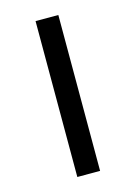

<svg xmlns="http://www.w3.org/2000/svg" viewBox="-88 -577 443 627"><g transform="rotate(-15 133.5 -263.5)"><path d="M95 0V-527H172V0Z"/></g></svg>

Font: Trueno
Style: Lt
Weight: 300
Designer: Julieta Ulanovsky
Foundry: Julieta Ulanovsky
Version: Version 3.001b